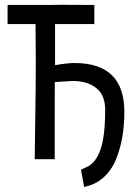

<svg xmlns="http://www.w3.org/2000/svg" viewBox="-20 -645 558 778"><path d="M406.2 -199.7Q406.2 -259.3 370.1 -288.1Q334 -316.9 273.9 -316.9L202.1 -312.5Q201.7 -269.5 201.7 -174.8Q201.7 -174.8 201.7 -42Q201.7 -42 201.7 0Q201.7 0 174.8 0Q174.8 0 120.6 0Q120.6 -33.7 122.8 -159.4Q125 -285.2 125 -400.4Q125 -428.2 124.5 -477.3Q124 -526.4 124 -547.4H10.7V-547.9V-625H169.9Q190.4 -625.5 233.4 -625.5Q254.9 -625.5 298.1 -625.2Q341.3 -625 362.3 -625V-547.4H203.1V-493.2V-380.9Q252 -389.6 282.2 -389.6Q483.9 -389.6 483.9 -191.9Q483.9 -137.7 475.6 -89.6Q467.3 -41.5 449.5 2Q431.6 45.4 398.7 74.7Q365.7 104 320.8 112.3L308.1 42.5Q336.4 29.8 340.3 27.3Q383.3 0.5 397.9 -81.5Q406.2 -129.9 406.2 -199.7Z"/></svg>

Font: Fantasque Sans Mono
Style: Regular
Weight: 400
Monospace: yes
Designer: Jany Belluz
Version: Version 1.8.0 ; ttfautohint (v1.8.2)